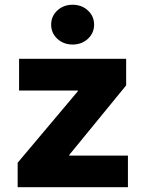

<svg xmlns="http://www.w3.org/2000/svg" viewBox="-20 -781 607 801"><path d="M53.7 0V-102.1L305.2 -400.9V-403.3H59.6V-535.6H506.3V-424.8L269 -134.8V-131.8H513.7V0ZM283.2 -595.2Q245.1 -595.2 219.2 -619.1Q193.4 -643.1 193.4 -678.2Q193.4 -713.4 219.2 -737.3Q245.1 -761.2 282.7 -761.2Q320.8 -761.2 346.7 -737.3Q372.6 -713.4 372.6 -678.2Q372.6 -643.1 346.7 -619.1Q320.8 -595.2 283.2 -595.2Z"/></svg>

Font: Inter 20pt ExtraBold
Style: Regular
Weight: 800
Version: Version 4.001;git-66647c0bb